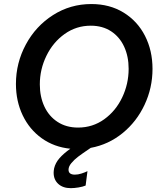

<svg xmlns="http://www.w3.org/2000/svg" viewBox="-20 -747 811 970"><path d="M629.9 -399.4Q629.9 -461.9 607.2 -511.2Q584.5 -560.5 541.3 -588.9Q498 -617.2 438.5 -617.2Q365.2 -617.2 306.4 -575.2Q247.6 -533.2 214.4 -464.8Q181.2 -396.5 181.2 -320.8Q181.2 -258.3 204.3 -208.7Q227.5 -159.2 271.2 -130.9Q314.9 -102.5 374.5 -102.5Q448.2 -102.5 506.6 -144.5Q564.9 -186.5 597.4 -254.9Q629.9 -323.2 629.9 -399.4ZM251 125.5Q251 116.7 253.4 103.5Q259.8 76.2 280.3 52.5Q300.8 28.8 335.4 4.4Q253.4 -3.9 191.2 -48.3Q128.9 -92.8 94.7 -164.3Q60.5 -235.8 60.5 -322.8Q60.5 -429.2 110.6 -522.2Q160.6 -615.2 248 -670.9Q335.4 -726.6 441.4 -726.6Q534.2 -726.6 604.2 -683.6Q674.3 -640.6 712.4 -566.2Q750.5 -491.7 750.5 -398.9Q750.5 -303.2 710.4 -217.8Q670.4 -132.3 599.4 -74.5Q528.3 -16.6 438.5 0L429.7 5.9Q395 29.3 375 44.4Q355 59.6 340.6 76.9Q326.2 94.2 326.2 110.4Q326.2 135.3 358.4 135.3Q374.5 135.3 391.8 129.6Q409.2 124 421.9 117.7L412.6 190.4Q398.9 196.3 376.7 200Q354.5 203.6 337.9 203.6Q297.9 203.6 274.4 182.1Q251 160.6 251 125.5Z"/></svg>

Font: Reddit Sans Fudge SmBold Italic
Style: Regular
Weight: 600
Italic angle: -11.25°
Designer: Stephen Hutchings
Version: Version 1.013